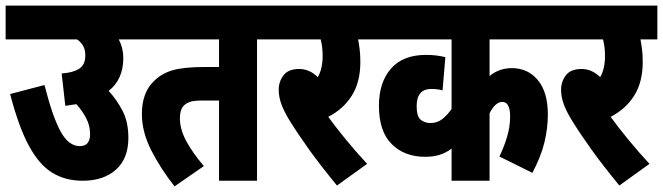

<svg xmlns="http://www.w3.org/2000/svg" viewBox="-20 -642 2355 682"><path d="M0 -622H471V-502H402Q418 -471 418 -436Q418 -360 366 -319Q394 -289 415 -249Q436 -209 436 -152Q436 -79 392 -39.5Q348 0 274 0Q212 0 165.5 -28.5Q119 -57 82.5 -124.5Q46 -192 16 -308L138 -340Q167 -226 195.5 -174.5Q224 -123 263 -123Q283 -123 291.5 -134.5Q300 -146 300 -165Q300 -195 286.5 -221.5Q273 -248 251 -272Q233 -269 212 -266L199 -381Q240 -384 261.5 -398Q283 -412 283 -445Q283 -465 275.5 -478.5Q268 -492 254 -502H0Z M893 -502V0H758V-285H701Q670 -285 656 -280.5Q642 -276 632 -266Q619 -251 619 -222Q619 -184 640.5 -143Q662 -102 704 -52L600 20Q551 -42 517.5 -107.5Q484 -173 484 -237Q484 -276 495 -305Q506 -334 526 -353Q552 -380 591.5 -392Q631 -404 707 -404H758V-502H459V-622H960V-502Z M1284 -60 1177 17Q1117 -56 1077 -112Q1037 -168 1008 -215Q989 -246 979.5 -272Q970 -298 970 -323Q970 -352 987 -374.5Q1004 -397 1043 -397Q1079 -397 1109 -368Q1126 -398 1126 -443Q1126 -476 1119 -502H948V-622H1312V-502H1252Q1255 -487 1257.5 -467Q1260 -447 1260 -422Q1260 -350 1229.5 -302Q1199 -254 1146 -227Q1172 -191 1208.5 -146.5Q1245 -102 1284 -60Z M1963 -502H1719V-372Q1753 -400 1798 -400Q1855 -400 1890.5 -357.5Q1926 -315 1926 -235Q1926 -186 1913.5 -135Q1901 -84 1871 -28L1754 -86Q1770 -119 1781 -155.5Q1792 -192 1792 -228Q1792 -280 1764 -280Q1740 -280 1719 -240V0H1584V-114Q1564 -99 1541.5 -92Q1519 -85 1490 -85Q1417 -85 1371.5 -130Q1326 -175 1326 -266Q1326 -349 1368.5 -398Q1411 -447 1493 -447Q1513 -447 1529 -445Q1545 -443 1562 -439L1552 -321Q1535 -326 1512 -326Q1460 -326 1460 -265Q1460 -228 1474.5 -216.5Q1489 -205 1509 -205Q1533 -205 1551 -219Q1569 -233 1584 -255V-502H1300V-622H1963Z M2287 -60 2180 17Q2120 -56 2080 -112Q2040 -168 2011 -215Q1992 -246 1982.5 -272Q1973 -298 1973 -323Q1973 -352 1990 -374.5Q2007 -397 2046 -397Q2082 -397 2112 -368Q2129 -398 2129 -443Q2129 -476 2122 -502H1951V-622H2315V-502H2255Q2258 -487 2260.5 -467Q2263 -447 2263 -422Q2263 -350 2232.5 -302Q2202 -254 2149 -227Q2175 -191 2211.5 -146.5Q2248 -102 2287 -60Z"/></svg>

Font: Noto Sans ExtraCondensed ExtraBold
Style: Regular
Weight: 800
Width: 2
Designer: Monotype Design Team
Foundry: Monotype Imaging Inc.
Version: Version 2.013; ttfautohint (v1.8.4.7-5d5b)